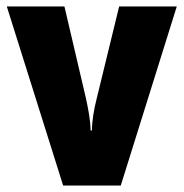

<svg xmlns="http://www.w3.org/2000/svg" viewBox="-20 -573 567 593"><path d="M175 0H353L526 -553H348L278 -266C270 -234 264 -200 264 -170H260C259 -205 252 -238 246 -267L179 -553H1Z"/></svg>

Font: Noto Sans Devanagari UI Condensed Black
Style: Regular
Weight: 900
Width: 3
Designer: Jelle Bosma - Monotype Design Team
Foundry: Monotype Imaging Inc.
Version: Version 2.004